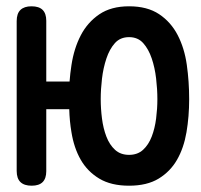

<svg xmlns="http://www.w3.org/2000/svg" viewBox="-20 -580 640 610"><path d="M127 -514V-321H201Q203 -347 207 -373Q215 -426 236.5 -467.5Q258 -509 295.5 -534.5Q333 -560 390 -560Q448 -560 485.5 -535Q523 -510 544.5 -468.5Q566 -427 573.5 -374Q581 -321 581 -265Q581 -210 572.5 -160Q564 -110 542.5 -72.5Q521 -35 484 -12.5Q447 10 390 10Q333 10 295.5 -12.5Q258 -35 236.5 -72.5Q215 -110 207 -160Q201 -195 200 -233H127V-36Q127 -13 115.5 -1.5Q104 10 80.5 10Q57 10 45 -1.5Q33 -13 33 -37V-513Q33 -537 45 -548.5Q57 -560 80 -560Q104 -560 115.5 -548.5Q127 -537 127 -514ZM390 -88Q417 -88 434.5 -104Q452 -120 462 -146Q472 -172 476 -203.5Q480 -235 480 -265Q480 -296 476 -330.5Q472 -365 462 -394.5Q452 -424 435 -443Q418 -462 390 -462Q362 -462 345 -443Q328 -424 318 -394Q308 -364 304 -330Q300 -296 300 -265Q300 -235 304 -203.5Q308 -172 318 -146Q328 -120 345.5 -104Q363 -88 390 -88Z"/></svg>

Font: Maple Mono Medium
Style: Regular
Weight: 500
Monospace: yes
Designer: subframe7536
Version: Version 7.000